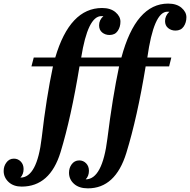

<svg xmlns="http://www.w3.org/2000/svg" viewBox="-136 -807 1052 1063"><path d="M350.6 235.8Q301.8 235.8 273.9 210.9Q246.1 186 246.1 149.4Q246.1 123.5 259.8 104Q275.9 81.1 302.7 81.1Q325.2 81.1 340.8 97.2Q356.4 113.3 356.4 138.7Q356.4 167.5 338.4 186Q430.7 186 458.7 -40.3Q486.8 -266.6 523.4 -439.5H304.2Q257.8 -156.7 199.5 34.7Q141.1 226.1 -16.1 226.1Q-60.1 226.1 -87.4 201.7Q-115.7 175.8 -115.7 139.6Q-115.7 113.8 -101.6 94.2Q-85.9 71.3 -59.1 71.3Q-36.6 71.3 -21 87.4Q-5.4 103.5 -5.4 128.9Q-5.4 157.7 -22.9 176.3Q69.3 176.3 95 -45.2Q120.6 -266.6 157.2 -439.5H38.1L50.8 -488.3H169.9Q250.5 -762.7 429.2 -762.7Q476.1 -762.7 503.4 -739.5Q530.8 -716.3 530.8 -687Q530.8 -657.7 515.6 -635.5Q500.5 -613.3 470.2 -613.3Q446.8 -613.3 429.7 -627.2Q412.6 -641.1 412.6 -667Q412.6 -696.3 436.5 -717.8H425.3Q350.1 -717.8 313.5 -488.3H536.1Q616.2 -787.1 794.9 -787.1Q841.8 -787.1 868.9 -763.9Q896 -740.7 896 -711.4Q896 -682.1 880.9 -659.9Q865.7 -637.7 835.4 -637.7Q812 -637.7 794.9 -651.6Q777.8 -665.5 777.8 -690.4Q777.8 -720.2 801.8 -742.2H790.5Q715.3 -742.2 679.7 -488.3H812.5L800.3 -439.5H670.4Q624 -156.7 563.5 39.6Q502.9 235.8 350.6 235.8Z"/></svg>

Font: Munson
Style: Bold Italic
Weight: 700
Italic angle: -12°
Designer: Paul James MIller
Foundry: High-Logic / Made with FontCreator
Version: Version 2.10;May 5, 2019;FontCreator 11.5.0.2430 64-bit